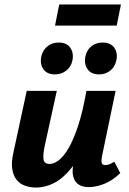

<svg xmlns="http://www.w3.org/2000/svg" viewBox="-20 -832 580 862"><path d="M142 10Q116 10 93 2Q70 -6 55 -24Q40 -42 35 -73Q30 -104 41 -151L100 -424H235L181 -178Q173 -142 175 -119Q177 -96 203 -96Q221 -96 242.5 -111.5Q264 -127 286.5 -164.5Q309 -202 330 -265Q351 -328 368 -424H431Q407 -299 374.5 -215Q342 -131 304 -82Q266 -33 225 -11.5Q184 10 142 10ZM378 8Q352 8 334 -3Q316 -14 309 -38.5Q302 -63 311 -103L377 -424H499L438 -131Q434 -111 436.5 -101Q439 -91 453 -91Q461 -91 470 -94Q479 -97 493 -106L520 -55Q486 -22 449 -7Q412 8 378 8ZM227 -498Q190 -498 174 -522.5Q158 -547 166 -581Q173 -608 193.5 -624.5Q214 -641 244 -641Q280 -641 296 -617Q312 -593 305 -560Q299 -532 277.5 -515Q256 -498 227 -498ZM425 -498Q388 -498 372 -523Q356 -548 364 -581Q370 -608 390.5 -624.5Q411 -641 441 -641Q477 -641 493.5 -617Q510 -593 502 -560Q496 -532 475 -515Q454 -498 425 -498ZM227 -717 246 -812H523L504 -717Z"/></svg>

Font: Ysabeau Office ExtraBold
Style: Italic
Weight: 800
Italic angle: -12°
Designer: Christian Thalmann (Catharsis Fonts)
Version: Version 2.001;gftools[0.9.30]; featfreeze: tnum,lnum,ss02